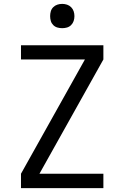

<svg xmlns="http://www.w3.org/2000/svg" viewBox="-20 -968 640 988"><path d="M88 0V-74L417 -662H88V-735H512V-662L183 -74H512V0ZM300 -823Q287 -823 275 -826.5Q263 -830 254 -839Q245 -848 241.5 -860Q238 -872 238 -885Q238 -898 241.5 -910Q245 -922 254 -931Q263 -940 275 -944Q287 -948 300 -948Q313 -948 325 -944Q337 -940 346 -931Q355 -922 359 -910Q363 -898 363 -885Q363 -872 359 -860Q355 -848 346 -839Q337 -830 325 -826.5Q313 -823 300 -823Z"/></svg>

Font: Iosevka Custom Extended
Style: Regular
Weight: 400
Width: 7
Monospace: yes
Designer: Belleve Invis
Foundry: Belleve Invis
Version: Version 11.2.4; ttfautohint (v1.8.4)